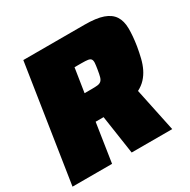

<svg xmlns="http://www.w3.org/2000/svg" viewBox="-157 -836 976 984"><g transform="rotate(-30 331.5 -344.0)"><path d="M-2 0 104 -688H466Q535 -688 575 -674Q615 -660 633.5 -631.5Q652 -603 652.5 -559.5Q653 -516 644 -458Q638 -423 630.5 -392.5Q623 -362 610.5 -336.5Q598 -311 579.5 -291Q561 -271 534 -257L588 0H348L314 -229H267L232 0ZM291 -384H333Q354 -384 367.5 -385.5Q381 -387 389 -394Q397 -401 401 -415Q405 -429 409 -454Q413 -478 414 -492Q415 -506 410 -513.5Q405 -521 392 -523Q379 -525 354 -525H313Z"/></g></svg>

Font: Azeri Sans Black
Style: Italic
Weight: 900
Designer: Hector Gatti & Omnibus-Type (original fonts) / Cristiano Sobral (main changes and remastering)
Foundry: Omnibus-Type
Version: Version 0.07;August 21, 2020;FontCreator 13.0.0.2681 64-bit;